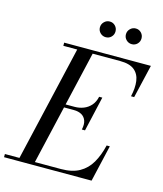

<svg xmlns="http://www.w3.org/2000/svg" viewBox="-179 -1041 971 1141"><g transform="rotate(15 306.0 -471.0)"><path d="M40 0 214 -750H309L135 0ZM-45 0V-19.5H300Q368.5 -19.5 413 -44.5Q457.5 -69.5 484.2 -115.5Q511 -161.5 526 -225H545.5L493.5 0ZM359 -278.5Q366.5 -312 358.5 -334Q350.5 -356 331 -367Q311.5 -378 283 -378H212V-397.5H283Q311.5 -397.5 337.2 -407.5Q363 -417.5 381.8 -438.5Q400.5 -459.5 408 -493H427.5L378.5 -278.5ZM590 -545Q602.5 -598.5 596.8 -640.5Q591 -682.5 561.8 -706.5Q532.5 -730.5 474 -730.5H124V-750H657.5L609.5 -545ZM514 -845Q494 -845 479.8 -859Q465.5 -873 465.5 -893Q465.5 -913 479.8 -927.2Q494 -941.5 514 -941.5Q534 -941.5 547.8 -927.2Q561.5 -913 561.5 -893Q561.5 -873 547.8 -859Q534 -845 514 -845ZM354 -845Q334 -845 319.8 -859Q305.5 -873 305.5 -893Q305.5 -913 319.8 -927.2Q334 -941.5 354 -941.5Q374 -941.5 387.8 -927.2Q401.5 -913 401.5 -893Q401.5 -873 387.8 -859Q374 -845 354 -845Z"/></g></svg>

Font: Bodoni Moda SC 11pt
Style: Italic
Weight: 400
Italic angle: -13°
Version: Version 2.005